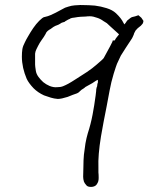

<svg xmlns="http://www.w3.org/2000/svg" viewBox="-20 -711 640 755"><path d="M474 -621Q480 -630 480 -630Q495 -643 500 -644Q511 -646 524 -651Q525 -651 528 -648Q532 -644 536 -641Q537 -639 542 -632Q544 -629 544 -629V-628Q543 -621 541 -618Q537 -613 534 -610L524 -602Q519 -598 516 -594Q513 -592 510 -585Q507 -580 506 -575Q504 -571 502 -566Q500 -562 499 -560Q498 -558 497 -557Q484 -537 474 -522Q464 -507 455 -492Q452 -486 440 -460Q437 -453 427 -421Q417 -388 411 -355Q405 -323 399 -291Q387 -232 377 -174Q365 -100 367 -53Q367 -43 367 -33Q368 -25 368 -11Q368 5 360 14V15Q352 24 338 24Q325 24 320 18Q312 9 310 3Q307 -7 307 -16Q307 -35 308 -58Q308 -81 310 -103Q313 -125 316 -147Q320 -169 325 -186Q337 -223 344 -260Q351 -297 356 -335Q357 -344 358 -352Q358 -360 360 -367Q362 -372 362 -372Q362 -376 363 -381Q366 -388 365 -390V-397L358 -394Q357 -393 343 -384Q316 -369 316 -369Q312 -365 307 -362Q301 -359 295 -353Q290 -347 283 -344Q276 -341 266 -338Q256 -334 246 -330Q235 -327 224 -324Q214 -322 208 -322H207Q193 -323 180 -327Q164 -332 153 -336Q129 -347 112 -364Q93 -384 85 -401Q76 -422 71 -444Q66 -467 66 -488Q66 -505 68 -518Q70 -530 78 -545Q82 -554 91 -569Q100 -585 111 -601Q122 -617 134 -629Q147 -642 154 -644H155Q169 -647 180 -652Q197 -660 199 -661Q213 -669 227 -676Q234 -681 249 -685Q261 -689 274 -690Q300 -692 309 -691Q328 -691 353 -689Q377 -686 399 -679Q422 -672 436 -659Q457 -639 465 -622L469 -615ZM388 -483Q388 -483 413 -529Q425 -551 423 -552H431Q434 -559 445 -572L448 -575L446 -578Q434 -589 414 -607L400 -620L387 -628Q375 -637 362 -641Q346 -647 334 -647H333Q323 -647 318 -646Q302 -645 296 -645Q284 -644 274 -642Q263 -641 258 -639Q254 -636 248 -634Q241 -630 236 -627L234 -625Q233 -625 227 -623Q222 -622 217 -618Q211 -614 205 -612Q198 -610 190 -605Q184 -601 179 -597Q173 -594 167 -589Q162 -585 159 -577Q153 -566 144 -554Q136 -543 130 -531Q125 -522 123 -517Q119 -509 118 -500V-499Q118 -490 118 -481V-457Q118 -451 121 -432Q123 -420 131 -409Q139 -398 150 -388Q161 -379 175 -373Q190 -367 203 -368Q218 -368 228 -372Q238 -376 249 -382Q260 -388 280 -401Q301 -414 322 -428Q343 -442 360 -457Q386 -479 388 -483ZM510 -585Q510 -585 509 -585Z"/></svg>

Font: ToneOZ-Pinyin-Tsuipita-TC
Style: Regular
Weight: 400
Designer: ÂÆ£ÂøóÂáåJeffrey Xuan(jeffreyx@gmail.com, ToneOZ.com) ÈòøÂù§(cjkFonts)
Foundry: ToneOZ
Version: Version 0.24071